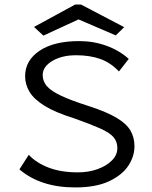

<svg xmlns="http://www.w3.org/2000/svg" viewBox="-20 -811 665 841"><path d="M309 10Q158 10 65 -69L106 -133Q138 -98 192.5 -77Q247 -56 321 -56Q368 -56 407 -70Q446 -84 470 -108Q494 -132 494 -162Q494 -191 477 -210.5Q460 -230 418.5 -248.5Q377 -267 304 -293Q223 -318 176 -347Q129 -376 109.5 -408.5Q90 -441 90 -477Q90 -546 153 -588.5Q216 -631 327 -631Q390 -631 446.5 -610.5Q503 -590 544 -553L501 -498Q464 -537 418.5 -553Q373 -569 313 -569Q251 -569 209 -544Q167 -519 167 -482Q167 -455 185.5 -433.5Q204 -412 249 -391Q294 -370 373 -345Q449 -320 491.5 -294.5Q534 -269 551.5 -239Q569 -209 569 -170Q569 -126 542 -85Q515 -44 457.5 -17Q400 10 309 10ZM170 -655 129 -693 309 -791H335L524 -692L487 -656L324 -726Z"/></svg>

Font: Inconsolata Expanded Thin
Style: Regular
Weight: 100
Width: 7
Monospace: yes
Designer: Raph Levien, Cyreal, Brenton Simpson
Foundry: Raph Levien, Cyreal, Google
Version: Version 3.100; ttfautohint (v1.8.4.7-5d5b)